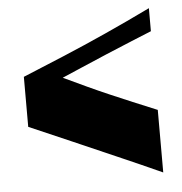

<svg xmlns="http://www.w3.org/2000/svg" viewBox="-43 -568 550 581"><g transform="rotate(-5 232.5 -277.5)"><path d="M35 -201V-353Q96 -378 160.5 -405Q225 -432 292.5 -462.5Q360 -493 430 -527V-457Q408 -448 370 -432.5Q332 -417 289.5 -399Q247 -381 210 -365Q173 -349 152 -340Q190 -322 223.5 -306.5Q257 -291 289.5 -277Q322 -263 356.5 -248.5Q391 -234 430 -218V-28Q364 -58 296 -87.5Q228 -117 162 -146Q96 -175 35 -201Z"/></g></svg>

Font: Ojuju ExtraLight ExtraBold
Style: Regular
Weight: 800
Version: Version 1.000